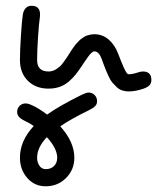

<svg xmlns="http://www.w3.org/2000/svg" viewBox="-20 -340 550 672"><path d="M40 51.8Q40 39.1 48.6 30.5Q57.1 22 69.8 22Q79.1 22 95.2 29.8Q113.8 38.1 145 61Q185.5 31.7 265.1 -7.8Q282.2 -16.1 290 -16.1Q302.7 -16.1 311.3 -7.3Q319.8 1.5 319.8 14.2Q319.8 24.4 313.2 31.2Q306.6 38.1 291 45.9Q229.5 75.7 190.9 102.1Q240.2 156.7 240.2 211.9Q240.2 253.9 211.2 283Q182.1 312 140.1 312Q100.6 312 75.2 282.7Q49.8 253.4 49.8 211.9Q49.8 152.8 98.1 101.1Q82 89.8 68.8 84Q53.2 76.7 46.6 69.3Q40 62 40 51.8ZM49.8 -129.9Q49.8 -161.1 53.2 -214.8Q56.6 -268.6 60.1 -290Q62.5 -303.7 70.3 -311.8Q78.1 -319.8 89.8 -319.8Q120.1 -319.8 120.1 -290Q120.1 -281.7 119.1 -275.9Q116.2 -257.8 113 -208.7Q109.9 -159.7 109.9 -129.9Q109.9 -89.8 149.9 -89.8Q164.1 -89.8 176.5 -97.7Q189 -105.5 196.3 -114.5Q203.6 -123.5 214.8 -140.1Q216.3 -142.1 221.9 -151.1Q227.5 -160.2 229.2 -162.8Q231 -165.5 236.6 -173.6Q242.2 -181.6 244.9 -184.6Q247.6 -187.5 253.4 -193.8Q259.3 -200.2 262.9 -202.9Q266.6 -205.6 272.7 -209.7Q278.8 -213.9 284.2 -215.6Q289.6 -217.3 296.4 -218.8Q303.2 -220.2 310.1 -220.2Q338.9 -220.2 360.6 -201.4Q382.3 -182.6 394 -150.9Q416.5 -91.8 424.3 -83.5Q427.7 -80.6 430.2 -80.1Q443.4 -80.1 460.9 -85.9Q472.7 -89.8 480 -89.8Q509.8 -89.8 509.8 -60.1Q509.8 -48.3 502.9 -41.3Q496.1 -34.2 480 -28.8Q453.1 -20 430.2 -20Q418 -20 407.2 -23.7Q396.5 -27.3 387.7 -35.9Q378.9 -44.4 372.8 -51.5Q366.7 -58.6 360.4 -72.5Q354 -86.4 351.1 -93.3Q348.1 -100.1 342.5 -115.5Q336.9 -130.9 335.9 -133.8Q326.2 -160.2 310.1 -160.2Q307.6 -160.2 304.9 -158.7Q302.2 -157.2 299.1 -154.1Q295.9 -150.9 293.2 -147.7Q290.5 -144.5 286.6 -138.9Q282.7 -133.3 279.8 -129.2Q276.9 -125 272 -117.7Q267.1 -110.4 264.2 -106Q252.9 -89.4 244.1 -78.4Q235.4 -67.4 221.2 -54.9Q207 -42.5 189.2 -36.1Q171.4 -29.8 149.9 -29.8Q105 -29.8 77.4 -57.4Q49.8 -85 49.8 -129.9ZM109.9 211.9Q109.9 228 117.9 240Q126 252 140.1 252Q158.2 252 169.2 241Q180.2 230 180.2 211.9Q180.2 179.7 144 140.1Q109.9 175.8 109.9 211.9Z"/></svg>

Font: Pecita
Style: Book
Weight: 400
Width: 6
Version: Version 3.4.1